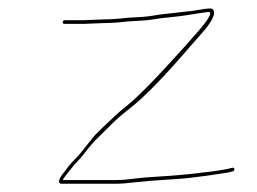

<svg xmlns="http://www.w3.org/2000/svg" viewBox="-20 -495 624 466"><path d="M232 -439C248 -439 268.1 -440.3 290.2 -443L325.5 -445C336.4 -445.7 346.4 -446.8 355.4 -448.5C364.4 -450.2 377.2 -451.7 393.8 -453.2C410.3 -454.7 430.1 -457.4 453.1 -461.2C465.9 -463.4 477 -465 486.3 -466C495.8 -466 488.2 -450 460 -418C449.8 -406.7 440.2 -395.7 431 -385C361.6 -307.4 313.1 -257.9 285.6 -236.5C276.6 -229.5 266.4 -220.7 255.1 -210C243.9 -199.3 235 -191 228.7 -185C222.3 -179 216.4 -173.2 210.9 -167.5C206 -161.8 201.2 -155.8 196.2 -149.5L181.2 -130.5C176.2 -124.2 171.3 -118.5 166.5 -113.5C161.7 -108.5 157.3 -103.8 153.3 -99.5C149.2 -95.2 145.7 -90.8 142.7 -86.5C139.7 -82.2 135.9 -77.2 131.3 -71.5C126.8 -65.8 124.1 -60.7 123.4 -56C122.6 -51.3 124.6 -49 129.3 -49H260.3C272.8 -49 288.7 -50.2 308.2 -52.6C327.7 -54.9 355.5 -57.2 391.6 -59.3C417.4 -60.8 438.9 -62.8 458 -65.5C465.2 -66.5 471.8 -67.3 477.9 -68C484 -68.7 489.8 -69.5 495.3 -70.5C500.8 -71.5 506.4 -72.3 512.2 -73C518 -73.7 524.6 -74.7 532.2 -76L544.7 -79C547.4 -79.7 548.9 -81.3 548.9 -84C549 -86.7 547.4 -88 544.1 -88L532.6 -85C524.4 -83.7 517.5 -82.5 512.1 -81.5C506.6 -80.5 501.1 -79.7 495.7 -79C490.2 -78.3 484.4 -77.7 478.3 -77C472.2 -76.3 465.6 -75.5 458.4 -74.5C451.3 -73.5 443.7 -72.7 435.5 -72C427.4 -71.3 417.4 -70.5 407.3 -69.5C397.1 -68.5 385.7 -67.7 373.1 -67C360.5 -66.3 348.1 -65.5 335.8 -64.5C323.6 -63.5 311.1 -62.2 298.3 -60.5C285.6 -58.8 273.4 -58 261.7 -58H132.7C133 -60 135 -63.3 138.8 -68C142.5 -72.7 146.1 -77.2 149.4 -81.5C152.8 -85.8 156.3 -90.2 160 -94.5C163.7 -98.8 167.9 -103.5 172.7 -108.5C177.5 -113.5 183.2 -120.4 190 -129.3C196.7 -138.2 205.8 -149.3 219.5 -162.5C225.4 -168.2 234.8 -177.5 247.7 -190.5C260.6 -203.5 275.6 -216.7 292.7 -230C328.9 -257.9 377.8 -307.9 439.6 -380C449.3 -391.3 462.5 -406.4 479.2 -425.1C494 -443.8 500.5 -457.5 499.5 -466C498.7 -472 495.3 -474.8 488.9 -474.5C481.4 -474.2 472.9 -473.1 463.6 -471.2C454.3 -469.4 440.8 -467.6 423.2 -466C416 -465.3 408.8 -464.5 401.5 -463.5C394.3 -462.5 386.9 -461.7 379.3 -461C371.7 -460.3 363.4 -459.2 354.3 -457.5C345.3 -455.8 335.8 -454.7 325.7 -454L291.6 -452C267.8 -449.3 248.1 -448 233.5 -448L182.1 -446H137.1C134.5 -446 132.9 -444.5 132.4 -441.5C132 -438.5 133 -437 137.1 -437H182.1Z"/></svg>

Font: Proton
Style: LitExtIt
Weight: 500
Version: Version 1.017